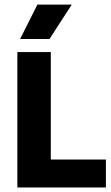

<svg xmlns="http://www.w3.org/2000/svg" viewBox="-20 -824 489 844"><path d="M56.3 0V-595H203.3V-122.6H445.5V0ZM68.4 -652.5 144.4 -803.9H295.5L197.5 -652.5Z"/></svg>

Font: Encode Sans SC Condensed Thin
Style: Regular
Weight: 100
Width: 3
Designer: Multiple Designers
Foundry: Impallari Type
Version: Version 3.002